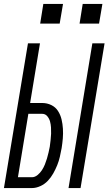

<svg xmlns="http://www.w3.org/2000/svg" viewBox="-21 -955 551 975"><path d="M327 0 448 -735H510L388 0ZM-1 0 121 -735H182L132 -432H193Q218 -432 239.5 -421.5Q261 -411 273.5 -391.5Q286 -372 291.5 -349Q297 -326 298.5 -301.5Q300 -277 298 -252.5Q296 -228 292 -203Q288 -181 283 -159Q278 -137 269.5 -116Q261 -95 249.5 -74.5Q238 -54 222 -37Q206 -20 184 -10Q162 0 141 0ZM70 -55H141Q156 -55 169.5 -66Q183 -77 192 -91Q201 -105 207 -120Q213 -135 217.5 -150Q222 -165 225.5 -180.5Q229 -196 232 -211V-212Q234 -228 236 -244Q238 -260 238.5 -276Q239 -292 238 -308Q237 -324 233 -338.5Q229 -353 219 -365Q209 -377 193 -377H123ZM482 -835H383L399 -935H499ZM183 -835 199 -935H299L282 -835Z"/></svg>

Font: Iosevka SS04 Light Oblique
Style: Regular
Weight: 300
Italic angle: -9°
Monospace: yes
Designer: Belleve Invis
Foundry: Belleve Invis
Version: Version 19.0.0; ttfautohint (v1.8.4)